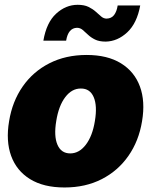

<svg xmlns="http://www.w3.org/2000/svg" viewBox="-20 -786 642 815"><path d="M253.9 9.8Q165 9.8 107.7 -25.6Q50.3 -61 27.3 -124.3Q4.4 -187.5 18.6 -271.5Q32.2 -355.5 76.2 -418.7Q120.1 -481.9 189.5 -517.3Q258.8 -552.7 347.7 -552.7Q436 -552.7 493.4 -517.3Q550.8 -481.9 574 -418.7Q597.2 -355.5 583 -271.5Q569.3 -187.5 525.1 -124.3Q481 -61 411.9 -25.6Q342.8 9.8 253.9 9.8ZM278.3 -134.8Q315.9 -134.8 344.2 -171.6Q372.6 -208.5 382.8 -272.5Q393.6 -336.9 377.7 -373.8Q361.8 -410.6 323.2 -410.2Q285.2 -410.6 257.1 -373.8Q229 -336.9 218.8 -272.5Q208 -208.5 223.9 -171.6Q239.7 -134.8 278.3 -134.8ZM428.7 -609.4Q400.9 -609.4 383.3 -618.2Q365.7 -627 353.8 -638.4Q341.8 -649.9 331.1 -658.9Q320.3 -668 306.6 -668Q269.5 -667 260.7 -613.3H164.1Q177.2 -690.4 218.3 -728Q259.3 -765.6 309.6 -765.6Q337.4 -765.6 355.5 -756.8Q373.5 -748 386.2 -736.6Q398.9 -725.1 409.4 -716.1Q419.9 -707 432.6 -707Q453.1 -707.5 464.4 -722.4Q475.6 -737.3 479.5 -762.7H575.2Q561.5 -687.5 520.3 -648.9Q479 -610.4 428.7 -609.4Z"/></svg>

Font: Inter Tight Black
Style: Italic
Weight: 900
Italic angle: -9.39999°
Designer: Rasmus Andersson
Foundry: rsms
Version: Version 3.004; ttfautohint (v1.8.4.7-5d5b)